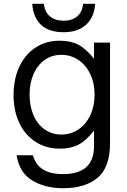

<svg xmlns="http://www.w3.org/2000/svg" viewBox="-20 -779 675 1019"><path d="M68 45H155Q181 145 314 145Q479 145 479 -3V-86Q437 -32 396 -11Q355 10 298 10Q225 10 169 -26Q113 -62 82.5 -126.5Q52 -191 52 -274Q52 -359 82.5 -424.5Q113 -490 168.5 -526.5Q224 -563 297 -563Q355 -563 396 -541.5Q437 -520 479 -467V-553H564V-19Q564 109 498 164.5Q432 220 315 220Q220 220 151.5 179Q83 138 68 45ZM482 -277Q482 -337 459.5 -385Q437 -433 396.5 -460.5Q356 -488 306 -488Q255 -488 216.5 -460.5Q178 -433 157.5 -385Q137 -337 137 -277Q137 -216 157.5 -168Q178 -120 216.5 -92.5Q255 -65 306 -65Q357 -65 397 -92.5Q437 -120 459.5 -168Q482 -216 482 -277ZM151 -759H213Q217 -715 245 -692Q273 -669 318 -669Q362 -669 389.5 -692Q417 -715 421 -759H485Q481 -689 437.5 -648.5Q394 -608 318 -608Q239 -608 197.5 -647.5Q156 -687 151 -759Z"/></svg>

Font: Open Sauce One
Style: Regular
Weight: 400
Designer: Alfredo Marco Pradil
Foundry: Creative Sauce Fz LLC
Version: Version 1.477